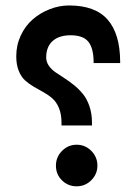

<svg xmlns="http://www.w3.org/2000/svg" viewBox="-20 -672 491 692"><path d="M181.6 -75.2Q181.6 -106 203.6 -128.2Q225.6 -150.4 256.3 -150.4Q287.1 -150.4 309.1 -128.2Q331.1 -106 331.1 -75.2Q331.1 -44.4 309.1 -22.5Q287.1 -0.5 256.3 -0.5Q225.1 -0.5 203.4 -22Q181.6 -43.5 181.6 -75.2ZM38.6 -469.2Q38.6 -509.3 54.9 -544.2Q71.3 -579.1 98.1 -602.3Q125 -625.5 159.2 -638.9Q193.4 -652.3 229 -652.3Q323.2 -652.3 367.9 -601.3Q412.6 -550.3 413.1 -449.7V-444.8H403.3H327.1H317.4V-449.7Q316.9 -499 298.1 -522Q279.3 -544.9 234.4 -544.9Q192.9 -544.9 169.7 -524.2Q146.5 -503.4 146.5 -464.8Q146.5 -449.2 155.5 -435.8Q164.6 -422.4 179.2 -412.1Q193.8 -401.9 211.2 -390.9Q228.5 -379.9 246.1 -365.7Q263.7 -351.6 278.3 -334Q293 -316.4 302.2 -289.6Q311.5 -262.7 311.5 -229.5V-219.7H301.8H211.4H201.7V-229.5Q201.7 -260.3 192.6 -282.2Q183.6 -304.2 169.2 -316.9Q154.8 -329.6 137.2 -339.4Q119.6 -349.1 102.3 -359.1Q85 -369.1 70.8 -381.8Q56.6 -394.5 47.6 -416.5Q38.6 -438.5 38.6 -469.2Z"/></svg>

Font: Shabnam Medium WOL
Style: Medium-WOL
Weight: 500
Foundry: DejaVu fonts team - Redesigned by Saber Rastikerdar - Based on Vazir font
Version: Version 5.0.0